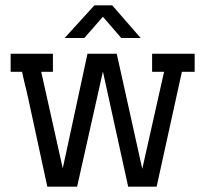

<svg xmlns="http://www.w3.org/2000/svg" viewBox="-20 -702 772 722"><path d="M20 -500H179V-432H135L216 -69L309 -500H419L515 -67L597 -432H552V-500H712V-432H664L569 0H462L367 -433L270 0H158Q158 0 151 -32Q144 -65 133.5 -113Q123 -161 111 -217Q99 -273 88.5 -321Q78 -369 70 -400L63 -432H20ZM509 -559H436L367 -639L297 -559H223L335 -682H402Z"/></svg>

Font: Kelly Slab
Style: Regular
Weight: 400
Designer: Denis Masharov
Foundry: Denis Masharov
Version: Version 1.001